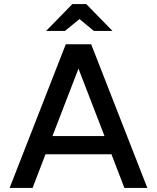

<svg xmlns="http://www.w3.org/2000/svg" viewBox="-20 -917 766 937"><path d="M301 -701H425L699 0H587L524 -164H202L139 0H27ZM205 -766 333 -897H401L529 -766H438L368 -824L297 -766ZM236 -253H490L363 -582Z"/></svg>

Font: LT Superior Semi-bold
Style: Regular
Weight: 600
Designer: Daniel Lyons
Foundry: LyonsType
Version: Version 1.0